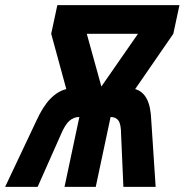

<svg xmlns="http://www.w3.org/2000/svg" viewBox="-71 -730 721 750"><path d="M-51 0 71 -258Q97 -315 126 -344.5Q155 -374 188 -382L129 -598L153 -710H630L606 -598L457 -382Q486 -374 502 -344.5Q518 -315 520 -258L537 0H411L402 -205Q402 -244 392 -258.5Q382 -273 361 -273L303 0H181L239 -273Q217 -273 200 -258Q183 -243 167 -205L76 0ZM268 -598 325 -392 468 -598Z"/></svg>

Font: Geist Mono
Style: Bold Italic
Weight: 700
Italic angle: -12°
Monospace: yes
Designer: Basement.studio, Andrés Briganti, Mateo Zaragoza
Foundry: Basement.studio, Vercel, Andrés Briganti, Guido Ferreyra, Mateo Zaragoza
Version: Version 1.500; ttfautohint (v1.8.4.7-5d5b)